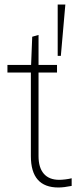

<svg xmlns="http://www.w3.org/2000/svg" viewBox="-20 -828 338 852"><path d="M239 4Q117 4 117 -135V-506H13V-540H118L123 -665L151 -673V-540H233V-506H151V-135Q151 -84 174.5 -57Q198 -30 243 -30Q254 -30 270.5 -32Q287 -34 298 -37V-3Q263 4 239 4ZM236 -808H270L250 -580H236Z"/></svg>

Font: Encode Sans Compressed
Style: Thin
Weight: 100
Designer: Pablo Impallari, Andres Torresi
Foundry: Pablo Impallari, Andres Torresi
Version: Version 1.000; ttfautohint (v1.00) -l 8 -r 50 -G 200 -x 14 -